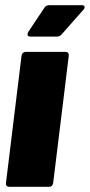

<svg xmlns="http://www.w3.org/2000/svg" viewBox="-20 -720 346 740"><path d="M3 -15 63 -505Q64 -512 68.5 -516Q73 -520 79 -520H233Q239 -520 242.5 -516Q246 -512 245 -505L185 -15Q184 -8 180 -4Q176 0 169 0H16Q9 0 5.5 -4Q2 -8 3 -15ZM86 -587Q86 -591 89 -597L151 -690Q157 -700 170 -700H295Q306 -700 306 -693Q306 -687 301 -682L218 -588Q210 -579 200 -579H98Q86 -579 86 -587Z"/></svg>

Font: Barlow Semi Condensed Black
Style: Italic
Weight: 900
Width: 4
Italic angle: -7°
Designer: Jeremy Tribby
Foundry: Tribby Type
Version: Version 1.408